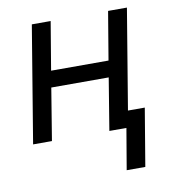

<svg xmlns="http://www.w3.org/2000/svg" viewBox="-80 -590 759 843"><g transform="rotate(-10 300.0 -168.5)"><path d="M417 183 448 0H372L410 -232H154L116 0H32L118 -520H202L166 -305H422L458 -520H542L468 -74H543L500 183Z"/></g></svg>

Font: Iosevka Custom Oblique
Style: Regular
Weight: 400
Italic angle: -9°
Designer: Belleve Invis
Foundry: Belleve Invis
Version: Version 27.0.1